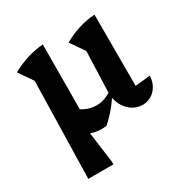

<svg xmlns="http://www.w3.org/2000/svg" viewBox="-161 -635 925 959"><g transform="rotate(-30 302.0 -155.5)"><path d="M513 -92 600 -101Q598 -65 582.5 -40.5Q567 -16 544.5 -4Q522 8 497 8Q470 8 444.5 -6Q419 -20 401 -48Q383 -76 378 -117L387 -366L331 -447Q420 -497 513 -503ZM76 192 89 -366 33 -447Q125 -497 215 -503L213 -98L190 -56L221 177V192ZM287 8Q279 9 272 9.5Q265 10 257 10Q180 10 127 -53L189 -148Q240 -105 297 -105Q342 -105 388 -136L391 -116Q368 -78 342 -47.5Q316 -17 287 8Z"/></g></svg>

Font: Piazzolla 24pt
Style: Bold
Weight: 700
Designer: Juan Pablo del Peral
Foundry: Huerta Tipografica
Version: Version 2.005